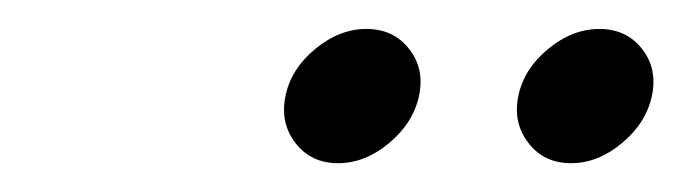

<svg xmlns="http://www.w3.org/2000/svg" viewBox="-20 -641 469 132"><path d="M183.1 -542.7Q172.4 -556.6 176.3 -575.2Q180.2 -593.8 196.8 -607.4Q213.4 -621.1 231.9 -621.1Q250.5 -621.1 261.2 -607.4Q272 -593.8 268.1 -575.2Q264.2 -556.6 247.6 -542.7Q231 -528.8 212.4 -528.8Q193.8 -528.8 183.1 -542.7ZM343.3 -542.7Q332.5 -556.6 336.4 -575.2Q340.3 -593.8 356.9 -607.4Q373.5 -621.1 392.1 -621.1Q410.6 -621.1 421.4 -607.4Q432.1 -593.8 428.2 -575.2Q424.3 -556.6 407.7 -542.7Q391.1 -528.8 372.6 -528.8Q354 -528.8 343.3 -542.7Z"/></svg>

Font: Linux Biolinum G
Style: Italic
Weight: 400
Italic angle: -12°
Designer: Philipp H. Poll
Foundry: Philipp H. Poll
Version: Version 0.5.1